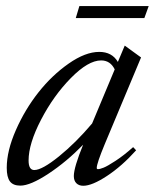

<svg xmlns="http://www.w3.org/2000/svg" viewBox="-20 -594 505 626"><path d="M227.1 -535.2 238.8 -574.2H464.8L450.7 -535.2ZM46.4 11.2Q22.9 11.2 12.5 -2.4Q2 -16.1 2 -46.9Q2 -102.1 31.7 -169.7Q61.5 -237.3 105.5 -293Q149.4 -348.6 203.9 -386.7Q258.3 -424.8 303.7 -424.8Q345.2 -424.8 364.3 -392.1L386.7 -445.3L439.9 -406.7L321.3 -123.5Q295.4 -61 295.4 -46.4Q295.4 -42.5 299.3 -42.5Q305.7 -42.5 317.9 -47.4Q330.1 -52.2 356.7 -69.6Q383.3 -86.9 414.1 -114.3L423.8 -104Q377.9 -52.7 329.1 -20.5Q280.3 11.7 251.5 11.7Q237.3 11.7 229 3.4Q220.7 -4.9 220.7 -20Q220.7 -47.9 251 -122.1Q197.3 -66.9 138.2 -27.8Q79.1 11.2 46.4 11.2ZM73.2 -70.8Q73.2 -39.6 91.8 -39.6Q117.2 -39.6 172.4 -84.2Q227.5 -128.9 280.3 -191.4L354 -367.7Q339.8 -397 309.6 -397Q267.6 -397 210.9 -339.4Q154.3 -281.7 113.8 -203.6Q73.2 -125.5 73.2 -70.8Z"/></svg>

Font: Elstob 18pt
Style: Italic
Weight: 400
Italic angle: -20°
Designer: Peter S. Baker
Version: Version 1.015